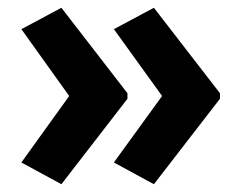

<svg xmlns="http://www.w3.org/2000/svg" viewBox="-20 -521 620 494"><path d="M546 -267V-281L376 -501L273 -446L397 -274L273 -103L376 -47ZM308 -267V-281L138 -501L35 -446L158 -274L35 -103L138 -47Z"/></svg>

Font: Noto Sans Georgian SemiCondensed Bold
Style: Regular
Weight: 700
Width: 4
Designer: Monotype Design Team, Akaki Razmadze
Foundry: Google LLC
Version: Version 2.005